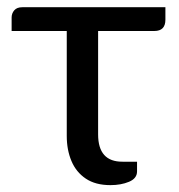

<svg xmlns="http://www.w3.org/2000/svg" viewBox="-20 -522 507 545"><path d="M293.5 3.5Q251 3.5 223.5 -15Q196 -33.5 182.8 -65Q169.5 -96.5 169.5 -136V-434H13V-472.5Q13 -484 20.5 -492.8Q28 -501.5 43.5 -501.5H449.5V-466Q449.5 -434 418 -434H258.5V-140.5Q258.5 -62.5 328 -63H369V-35.5Q369 -15.5 346.2 -6Q323.5 3.5 293.5 3.5Z"/></svg>

Font: Verano Sans
Style: Regular
Weight: 400
Designer: Lukasz Dziedzic with Adam Twardoch and Botio Nikoltchev
Foundry: tyPoland Lukasz Dziedzic
Version: Version 3.001;December 28, 2019;FontCreator 12.0.0.2547 64-b